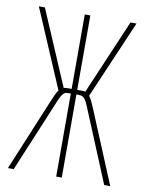

<svg xmlns="http://www.w3.org/2000/svg" viewBox="-80 -757 623 815"><g transform="rotate(10 231.0 -349.5)"><path d="M426 0 294 -319Q288 -333 283 -341Q278 -349 272.5 -353Q267 -357 261.5 -357.5Q256 -358 248 -358H243V0H219V-358H214Q207 -358 201 -357.5Q195 -357 190 -353Q185 -349 180 -341Q175 -333 169 -319L36 0H11L138 -306Q146 -326 152.5 -339.5Q159 -353 165 -362L21 -699H47L185 -376Q190 -378 202 -378H219V-699H243V-378H261Q266 -378 270 -378Q274 -378 278 -376L416 -699H442L297 -362Q304 -353 310.5 -339.5Q317 -326 325 -306L452 0Z"/></g></svg>

Font: Moniqa Thin Paragraph
Style: Regular
Weight: 100
Designer: Rajesh Rajput
Foundry: Rajesh Rajput
Version: Version 1.000